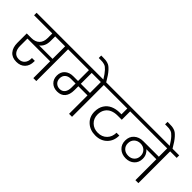

<svg xmlns="http://www.w3.org/2000/svg" viewBox="45 -1948 2930 2930"><g transform="rotate(45 1510.0 -483.5)"><path d="M426.8 -587.9Q426.8 -471.2 351.1 -415H641.1V-686H426.8ZM-28.8 -686V-740.2H846.2V-686H705.1V0H641.1V-362.8H150.9V-203.1Q150.9 -131.8 183.6 -88.9Q216.3 -45.9 279.8 -45.9Q339.8 -45.9 374.5 -85.7Q409.2 -125.5 409.2 -190.9V-202.1H471.2V-188Q471.2 -97.7 420.2 -44.4Q369.1 8.8 280.8 8.8Q187 8.8 137.5 -50Q87.9 -108.9 87.9 -207V-411.1H186Q272 -411.1 317.9 -458.3Q363.8 -505.4 363.8 -587.9V-686Z M1042 -166Q1094.7 -166 1124.8 -204.1Q1154.8 -242.2 1154.8 -310.1V-397.9H1052.7Q996.1 -397.9 961.4 -366.5Q926.8 -335 926.8 -280.8Q926.8 -229 959.2 -197.5Q991.7 -166 1042 -166ZM1412.1 -451.2V-686H1214.8V-451.2ZM788.1 -686V-740.2H1616.7V-686H1476.1V0H1412.1V-397.9H1214.8V-313Q1214.8 -215.3 1169.9 -163.1Q1125 -110.8 1042 -110.8Q963.4 -110.8 915 -157.7Q866.7 -204.6 866.7 -280.8Q866.7 -359.9 918.2 -405.5Q969.7 -451.2 1051.8 -451.2H1154.8V-686Z M1415 -735.8Q1387.2 -780.3 1366 -810.3Q1344.7 -840.3 1324.5 -861.8Q1304.2 -883.3 1288.6 -895Q1272.9 -906.7 1252.2 -913.1Q1231.4 -919.4 1213.9 -921.1Q1196.3 -922.9 1168 -922.9H1129.9V-976.1H1167Q1202.6 -976.1 1224.9 -973.9Q1247.1 -971.7 1273.2 -963.6Q1299.3 -955.6 1319.3 -940.4Q1339.4 -925.3 1364.5 -898.2Q1389.6 -871.1 1416 -832Q1442.4 -793 1476.1 -735.8Z M1559.1 -686V-740.2H2268.1V-686H2044.9V-504.9H1954.1Q1888.7 -504.9 1838.1 -483.2Q1787.6 -461.4 1756.8 -414.3Q1726.1 -367.2 1726.1 -299.8Q1726.1 -214.8 1782.7 -159.9Q1839.4 -105 1926.8 -105Q2016.1 -105 2072 -161.9Q2127.9 -218.8 2127.9 -308.1H2189Q2189 -192.4 2117.2 -120.6Q2045.4 -48.8 1927.7 -48.8Q1812.5 -48.8 1737.3 -118.7Q1662.1 -188.5 1662.1 -298.8Q1662.1 -383.3 1699.7 -442.9Q1737.3 -502.4 1801.5 -531.2Q1865.7 -560.1 1950.7 -560.1H1982.9V-686Z M2503.9 -185.1Q2563.5 -185.1 2601.6 -222.2Q2639.6 -259.3 2639.6 -317.9Q2639.6 -376.5 2601.3 -414.3Q2563 -452.1 2503.9 -452.1Q2442.4 -452.1 2403.1 -414.6Q2363.8 -377 2363.8 -316.9Q2363.8 -258.3 2402.3 -221.7Q2440.9 -185.1 2503.9 -185.1ZM2210 -686V-740.2H3048.8V-686H2907.7V0H2843.8V-452.1H2627Q2657.2 -429.2 2675 -393.1Q2692.9 -356.9 2692.9 -311Q2692.9 -229.5 2639.2 -179.7Q2585.4 -129.9 2502.9 -129.9Q2416.5 -129.9 2360.6 -181.6Q2304.7 -233.4 2304.7 -316.9Q2304.7 -403.8 2361.8 -454.8Q2418.9 -505.9 2508.8 -505.9H2843.8V-686Z M2846.7 -735.8Q2818.8 -780.3 2797.6 -810.3Q2776.4 -840.3 2756.1 -861.8Q2735.8 -883.3 2720.2 -895Q2704.6 -906.7 2683.8 -913.1Q2663.1 -919.4 2645.5 -921.1Q2627.9 -922.9 2599.6 -922.9H2561.5V-976.1H2598.6Q2634.3 -976.1 2656.5 -973.9Q2678.7 -971.7 2704.8 -963.6Q2731 -955.6 2751 -940.4Q2771 -925.3 2796.1 -898.2Q2821.3 -871.1 2847.7 -832Q2874 -793 2907.7 -735.8Z"/></g></svg>

Font: SVN-Poppins Light
Style: Regular
Weight: 300
Designer: Ninad Kale (Devanagari), Jonny Pinhorn (Latin)
Foundry: Indian Type Foundry
Version: Version 3.002 2017